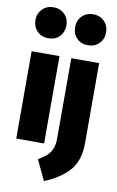

<svg xmlns="http://www.w3.org/2000/svg" viewBox="-110 -873 703 1154"><g transform="rotate(10 242.0 -296.5)"><path d="M215 -722Q215 -681 189 -654Q163 -627 121 -627Q79 -627 52.5 -654Q26 -681 26 -722Q26 -762 52.5 -789Q79 -816 121 -816Q162 -816 188.5 -789Q215 -762 215 -722ZM206 0H36V-533H206ZM448 -46Q448 63 394 123.5Q340 184 244 223L186 100Q218 81 237 64Q256 47 267 21Q278 -5 278 -44V-533H448ZM457 -722Q457 -681 430.5 -654Q404 -627 362 -627Q320 -627 294 -654Q268 -681 268 -722Q268 -762 294.5 -789Q321 -816 362 -816Q404 -816 430.5 -789Q457 -762 457 -722Z"/></g></svg>

Font: Fira Sans Compressed ExtraBold
Style: Regular
Weight: 800
Width: 1
Designer: bBox Type GmbH & Carrois Corporate GbR & Edenspiekermann AG
Foundry: bBox Type GmbH & Carrois Corporate GbR & Edenspiekermann AG
Version: Version 4.301